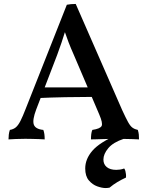

<svg xmlns="http://www.w3.org/2000/svg" viewBox="-20 -702 746 971"><path d="M363 -682 598 -145Q616 -106 627.5 -85Q639 -64 650.5 -56Q662 -48 677 -45Q681 -32 682 -21.5Q683 -11 683 3Q672 2 649.5 1.5Q627 1 603 0.5Q579 0 563 0Q551 0 533.5 0.5Q516 1 497.5 1.5Q479 2 464 2.5Q449 3 440 3Q440 -11 441.5 -23.5Q443 -36 447 -45Q487 -51 494 -65Q501 -79 482 -123L354 -423Q338 -459 327 -487.5Q316 -516 303 -554H313Q301 -515 290.5 -484.5Q280 -454 269 -424L163 -148Q143 -95 151 -72Q159 -49 199 -45Q203 -35 204.5 -23Q206 -11 206 3Q195 2 178 1.5Q161 1 143 0.5Q125 0 108 0Q83 0 60 1Q37 2 23 3Q23 -9 24.5 -21.5Q26 -34 30 -45Q48 -48 60 -58Q72 -68 83.5 -90.5Q95 -113 110 -152L318 -678Q329 -680 339 -681Q349 -682 363 -682ZM442 -260 453 -212Q386 -212 310.5 -210.5Q235 -209 171 -206L187 -260ZM574 -21 606 0Q552 18 527.5 47.5Q503 77 503 105Q503 129 520 143Q537 157 568 157Q577 157 587.5 155.5Q598 154 608 150Q612 155 614 162.5Q616 170 617 179Q618 188 617 196Q595 206 574 218.5Q553 231 534 247Q529 248 524 248.5Q519 249 514 249Q496 249 472 240.5Q448 232 429.5 210.5Q411 189 411 150Q411 102 447.5 60Q484 18 574 -21Z"/></svg>

Font: Vollkorn Medium
Style: Regular
Weight: 500
Designer: Friedrich Althausen
Foundry: Friedrich Althausen
Version: Version 5.000